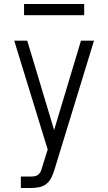

<svg xmlns="http://www.w3.org/2000/svg" viewBox="-20 -733 540 958"><path d="M84 205H134Q155 205 175.5 201Q196 197 212 184Q228 171 237 152Q246 133 252 113L449 -530H384L250 -84L116 -530H51L218 13L192 96Q189 107 185.5 117Q182 127 174.5 135Q167 143 156 145.5Q145 148 134 148H84ZM400 -657V-713H100V-657Z"/></svg>

Font: Iosevka SS09 Light
Style: Regular
Weight: 300
Monospace: yes
Designer: Belleve Invis
Foundry: Belleve Invis
Version: Version 5.2.1; ttfautohint (v1.8.3)